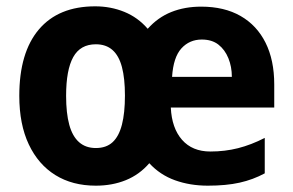

<svg xmlns="http://www.w3.org/2000/svg" viewBox="-20 -577 926 607"><path d="M616 -556Q689 -556 740.5 -526.5Q792 -497 819.5 -442Q847 -387 847 -310V-237H520Q523 -172 555.5 -135Q588 -98 645 -98Q691 -98 732.5 -108.5Q774 -119 817 -141V-29Q780 -9 737.5 0.5Q695 10 637 10Q581 10 533.5 -7Q486 -24 452 -61Q421 -25 378 -7.5Q335 10 283 10Q209 10 155 -23.5Q101 -57 71 -120.5Q41 -184 41 -274Q41 -411 103 -484Q165 -557 281 -557Q330 -557 373 -539.5Q416 -522 447 -486Q479 -522 521.5 -539Q564 -556 616 -556ZM283 -437Q234 -437 211.5 -396.5Q189 -356 189 -274Q189 -219 199 -182.5Q209 -146 230 -127.5Q251 -109 283 -109Q316 -109 336 -127.5Q356 -146 365.5 -183Q375 -220 375 -275Q375 -329 365.5 -365Q356 -401 335.5 -419Q315 -437 283 -437ZM618 -452Q579 -452 553.5 -424Q528 -396 524 -334H713Q713 -366 702 -393Q691 -420 670.5 -436Q650 -452 618 -452Z"/></svg>

Font: Noto Sans Bengali SemiCondensed
Style: Bold
Weight: 700
Width: 4
Designer: Jelle Bosma - Monotype Design Team
Foundry: Monotype Imaging Inc.
Version: Version 2.003